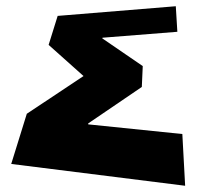

<svg xmlns="http://www.w3.org/2000/svg" viewBox="-20 -597 669 616"><path d="M549 -495 544 -577 165 -546 136 -453 248 -353 66 -232 16 -71 574 -1 565 -167 263 -198V-201L435 -318L438 -385L308 -474L309 -476Z"/></svg>

Font: Hussar Milosc
Style: Bold
Weight: 700
Foundry: Cannot Into Space Fonts
Version: Version 1.02